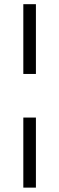

<svg xmlns="http://www.w3.org/2000/svg" viewBox="-20 -747 279 904"><path d="M149.1 -727.3H89.8V-398.8H149.1ZM89.8 -193.5V136.4H149.1V-193.5Z"/></svg>

Font: TID UI Light
Style: Regular
Weight: 300
Designer: The TID Project Authors
Foundry: Bakken & Bæck
Version: Version 1.001;hotconv 1.0.109;makeotfexe 2.5.65596